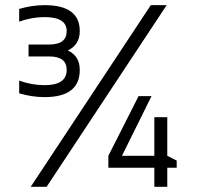

<svg xmlns="http://www.w3.org/2000/svg" viewBox="-20 -718 777 738"><path d="M159.2 0H98.1L559.6 -698.2H620.6ZM623 0H573.2V-73.2H396.5V-119.1L512.7 -348.6H562.5L448.7 -119.1H573.2V-267.6H623V-119.1L659.2 -100.6V-73.2H623ZM53.7 -683.6Q102.5 -698.2 151.4 -698.2Q286.6 -698.2 286.6 -598.6Q286.6 -545.9 240.7 -523.9Q286.6 -502.9 286.6 -449.2Q286.6 -344.7 151.4 -344.7Q102.5 -344.7 53.7 -359.4V-408.2Q102.5 -390.6 151.4 -390.6Q236.3 -390.6 236.3 -449.2Q236.3 -501 169.9 -501H89.8V-546.9H169.4Q236.3 -546.9 236.3 -598.6Q236.3 -652.3 151.4 -652.3Q102.5 -652.3 53.7 -634.8Z"/></svg>

Font: Voltera Light
Style: Light
Weight: 300
Designer: Bernd Montag
Version: Version 1.301